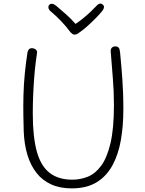

<svg xmlns="http://www.w3.org/2000/svg" viewBox="-20 -1032 798 1060"><path d="M132 -744Q135 -755 140.5 -760.5Q146 -766 155 -766Q168 -766 177.5 -758.5Q187 -751 184 -737Q181 -718 176.5 -682Q172 -646 168.5 -599.5Q165 -553 163 -503Q161 -453 161 -405Q161 -277 183 -196.5Q205 -116 253.5 -78Q302 -40 379 -40Q424 -40 465 -56.5Q506 -73 538.5 -117Q571 -161 590 -241.5Q609 -322 609 -451Q609 -527 603 -599.5Q597 -672 591 -751Q591 -762 598 -769Q605 -776 617 -776Q627 -776 632.5 -771.5Q638 -767 640 -759.5Q642 -752 643 -742Q647 -701 650 -665Q653 -629 655.5 -594Q658 -559 659.5 -519Q661 -479 661 -427Q661 -338 647.5 -259.5Q634 -181 601.5 -120.5Q569 -60 514 -26Q459 8 376 8Q311 8 262.5 -14Q214 -36 181.5 -77.5Q149 -119 131.5 -176.5Q114 -234 111 -306Q110 -342 109 -394Q108 -446 109.5 -505.5Q111 -565 117 -626.5Q123 -688 132 -744ZM511 -998Q520 -1009 529.5 -1011.5Q539 -1014 548 -1006Q555 -1000 554 -991Q553 -982 545 -972Q528 -951 505.5 -928.5Q483 -906 460 -885.5Q437 -865 416 -851Q410 -846 404 -843.5Q398 -841 391 -841Q385 -841 380 -844.5Q375 -848 369 -854Q345 -887 316.5 -916.5Q288 -946 259 -970Q249 -979 247.5 -989Q246 -999 252 -1005Q259 -1012 268 -1011Q277 -1010 289 -1001Q317 -977 344.5 -953Q372 -929 397 -900Q414 -911 436.5 -929Q459 -947 479 -966Q499 -985 511 -998Z"/></svg>

Font: Playpen Sans ExtraLight
Style: Regular
Weight: 250
Designer: Laura Meseguer, Veronika Burian, José Scaglione
Foundry: TypeTogether
Version: Version 1.001